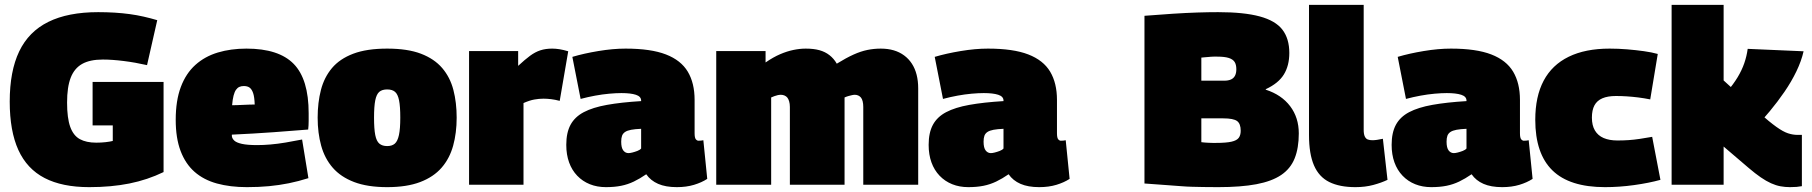

<svg xmlns="http://www.w3.org/2000/svg" viewBox="-20 -760 7456 790"><path d="M20 -342Q20 -467 59 -548.5Q98 -630 179 -670Q260 -710 384 -710Q419 -710 451.5 -708Q484 -706 513.5 -702Q543 -698 571.5 -691.5Q600 -685 627 -677L585 -492Q537 -503 489 -509Q441 -515 403 -515Q350 -515 318 -497Q286 -479 271 -440.5Q256 -402 256 -338Q256 -274 269 -238Q282 -202 308.5 -187.5Q335 -173 376 -173Q396 -173 414 -175Q432 -177 444 -180V-244H361V-423H653V-52Q587 -20 512.5 -5Q438 10 347 10Q236 10 163.5 -27.5Q91 -65 55.5 -143Q20 -221 20 -342Z M996 10Q927 10 872.5 -5Q818 -20 780.5 -53Q743 -86 723 -139Q703 -192 703 -267Q703 -346 724 -402Q745 -458 784 -493Q823 -528 876.5 -544Q930 -560 994 -560Q1127 -560 1188.5 -497Q1250 -434 1250 -294Q1250 -282 1250 -262.5Q1250 -243 1248 -227Q1220 -225 1183.5 -222Q1147 -219 1105.5 -216Q1064 -213 1020.5 -210.5Q977 -208 934 -206Q934 -205 934 -203.5Q934 -202 934 -200Q935 -190 944 -181.5Q953 -173 975.5 -168Q998 -163 1038 -163Q1064 -163 1093 -165.5Q1122 -168 1155 -173.5Q1188 -179 1223 -186L1249 -27Q1208 -14 1168.5 -6Q1129 2 1087 6Q1045 10 996 10ZM935 -327Q945 -327 956.5 -327.5Q968 -328 980.5 -328.5Q993 -329 1005 -329.5Q1017 -330 1028 -330Q1027 -361 1021.5 -377Q1016 -393 1007 -399.5Q998 -406 983 -406Q973 -406 965 -402.5Q957 -399 951 -390.5Q945 -382 941 -366.5Q937 -351 935 -327Z M1287 -276Q1287 -338 1300.5 -390Q1314 -442 1346 -480Q1378 -518 1433.5 -539Q1489 -560 1573 -560Q1657 -560 1712 -539Q1767 -518 1799.5 -480Q1832 -442 1845.5 -390Q1859 -338 1859 -276Q1859 -213 1844.5 -160.5Q1830 -108 1797 -70Q1764 -32 1709 -11Q1654 10 1573 10Q1492 10 1437 -11Q1382 -32 1349 -70Q1316 -108 1301.5 -160.5Q1287 -213 1287 -276ZM1519 -276Q1519 -230 1524 -204.5Q1529 -179 1541 -169Q1553 -159 1573 -159Q1593 -159 1604.5 -169Q1616 -179 1621.5 -204.5Q1627 -230 1627 -276Q1627 -322 1622 -347Q1617 -372 1605.5 -382Q1594 -392 1573 -392Q1552 -392 1540.5 -382Q1529 -372 1524 -347Q1519 -322 1519 -276Z M2112 -550V-489Q2140 -515 2161 -530.5Q2182 -546 2203.5 -553Q2225 -560 2252 -560Q2266 -560 2282 -557.5Q2298 -555 2318 -549L2283 -345Q2264 -350 2247.5 -352Q2231 -354 2216 -354Q2198 -354 2178.5 -350.5Q2159 -347 2134 -336V0H1910V-550Z M2310 -164Q2310 -214 2327.5 -246.5Q2345 -279 2382 -298.5Q2419 -318 2477.5 -328.5Q2536 -339 2618 -344V-346Q2618 -363 2596.5 -370Q2575 -377 2537 -377Q2515 -377 2487 -374.5Q2459 -372 2429 -366.5Q2399 -361 2369 -353L2335 -526Q2382 -540 2442 -550Q2502 -560 2554 -560Q2658 -560 2720 -536Q2782 -512 2810 -465Q2838 -418 2838 -349V-212Q2838 -193 2843 -187Q2848 -181 2854 -181Q2859 -181 2864.5 -181.5Q2870 -182 2874 -183L2890 -24Q2867 -9 2835.5 0.5Q2804 10 2765 10Q2719 10 2688 -3.5Q2657 -17 2639 -43Q2613 -25 2588 -13Q2563 -1 2535.5 4.5Q2508 10 2473 10Q2437 10 2407 -2Q2377 -14 2355 -37Q2333 -60 2321.5 -92Q2310 -124 2310 -164ZM2536 -177Q2536 -152 2544.5 -141Q2553 -130 2566 -130Q2572 -130 2582 -132.5Q2592 -135 2602.5 -139Q2613 -143 2618 -149V-230Q2593 -229 2577 -226Q2561 -223 2552 -217Q2543 -211 2539.5 -201.5Q2536 -192 2536 -177Z M2927 0V-550H3130V-503Q3162 -525 3190 -537Q3218 -549 3244.5 -554.5Q3271 -560 3295 -560Q3328 -560 3351.5 -553.5Q3375 -547 3393 -533Q3411 -519 3423 -498Q3462 -522 3492 -535.5Q3522 -549 3549 -554.5Q3576 -560 3604 -560Q3633 -560 3657 -553Q3681 -546 3700 -532Q3719 -518 3732 -498Q3745 -478 3751.5 -452.5Q3758 -427 3758 -396V0H3532V-320Q3532 -333 3529.5 -343Q3527 -353 3522.5 -358.5Q3518 -364 3511.5 -367Q3505 -370 3497 -370Q3492 -370 3485.5 -368.5Q3479 -367 3471.5 -365Q3464 -363 3455 -359Q3455 -354 3455 -349Q3455 -344 3455 -339V0H3230V-320Q3230 -333 3227 -343Q3224 -353 3219.5 -358.5Q3215 -364 3208 -367Q3201 -370 3193 -370Q3187 -370 3180 -368.5Q3173 -367 3166.5 -364.5Q3160 -362 3153 -359V0Z M3801 -164Q3801 -214 3818.5 -246.5Q3836 -279 3873 -298.5Q3910 -318 3968.5 -328.5Q4027 -339 4109 -344V-346Q4109 -363 4087.5 -370Q4066 -377 4028 -377Q4006 -377 3978 -374.5Q3950 -372 3920 -366.5Q3890 -361 3860 -353L3826 -526Q3873 -540 3933 -550Q3993 -560 4045 -560Q4149 -560 4211 -536Q4273 -512 4301 -465Q4329 -418 4329 -349V-212Q4329 -193 4334 -187Q4339 -181 4345 -181Q4350 -181 4355.5 -181.5Q4361 -182 4365 -183L4381 -24Q4358 -9 4326.5 0.5Q4295 10 4256 10Q4210 10 4179 -3.5Q4148 -17 4130 -43Q4104 -25 4079 -13Q4054 -1 4026.5 4.5Q3999 10 3964 10Q3928 10 3898 -2Q3868 -14 3846 -37Q3824 -60 3812.5 -92Q3801 -124 3801 -164ZM4027 -177Q4027 -152 4035.5 -141Q4044 -130 4057 -130Q4063 -130 4073 -132.5Q4083 -135 4093.5 -139Q4104 -143 4109 -149V-230Q4084 -229 4068 -226Q4052 -223 4043 -217Q4034 -211 4030.5 -201.5Q4027 -192 4027 -177Z M4689 -5V-695Q4752 -700 4806 -703.5Q4860 -707 4906.5 -708.5Q4953 -710 4992 -710Q5098 -710 5163 -692.5Q5228 -675 5256.5 -638Q5285 -601 5285 -542Q5285 -490 5262.5 -453.5Q5240 -417 5188 -393V-391Q5253 -370 5288.5 -323Q5324 -276 5324 -211Q5324 -151 5307 -108.5Q5290 -66 5251.5 -40Q5213 -14 5149.5 -2Q5086 10 4992 10Q4956 10 4931 9.5Q4906 9 4885 8.5Q4864 8 4839 6Q4814 4 4778.5 1.5Q4743 -1 4689 -5ZM4923 -428H5017Q5034 -428 5045 -433Q5056 -438 5061.5 -448.5Q5067 -459 5067 -475Q5067 -494 5060 -505Q5053 -516 5036 -521.5Q5019 -527 4988 -527Q4980 -527 4973.5 -527Q4967 -527 4962 -526.5Q4957 -526 4951.5 -525.5Q4946 -525 4939 -524.5Q4932 -524 4923 -523ZM4923 -175Q4929 -174 4937 -173.5Q4945 -173 4953.5 -172.5Q4962 -172 4969.5 -172Q4977 -172 4983 -172Q5025 -172 5047 -177Q5069 -182 5077 -193Q5085 -204 5085 -222Q5085 -251 5070 -262Q5055 -273 5013 -273H4923Z M5591 -740V-226Q5591 -208 5595.5 -198.5Q5600 -189 5608 -186Q5616 -183 5627 -183Q5635 -183 5645.5 -184.5Q5656 -186 5670 -189L5689 -20Q5664 -8 5630.5 1Q5597 10 5557 10Q5492 10 5449.5 -11Q5407 -32 5386.5 -79.5Q5366 -127 5366 -204V-740Z M5706 -164Q5706 -214 5723.5 -246.5Q5741 -279 5778 -298.5Q5815 -318 5873.5 -328.5Q5932 -339 6014 -344V-346Q6014 -363 5992.5 -370Q5971 -377 5933 -377Q5911 -377 5883 -374.5Q5855 -372 5825 -366.5Q5795 -361 5765 -353L5731 -526Q5778 -540 5838 -550Q5898 -560 5950 -560Q6054 -560 6116 -536Q6178 -512 6206 -465Q6234 -418 6234 -349V-212Q6234 -193 6239 -187Q6244 -181 6250 -181Q6255 -181 6260.5 -181.5Q6266 -182 6270 -183L6286 -24Q6263 -9 6231.5 0.5Q6200 10 6161 10Q6115 10 6084 -3.5Q6053 -17 6035 -43Q6009 -25 5984 -13Q5959 -1 5931.5 4.5Q5904 10 5869 10Q5833 10 5803 -2Q5773 -14 5751 -37Q5729 -60 5717.5 -92Q5706 -124 5706 -164ZM5932 -177Q5932 -152 5940.5 -141Q5949 -130 5962 -130Q5968 -130 5978 -132.5Q5988 -135 5998.5 -139Q6009 -143 6014 -149V-230Q5989 -229 5973 -226Q5957 -223 5948 -217Q5939 -211 5935.5 -201.5Q5932 -192 5932 -177Z M6297 -267Q6297 -363 6331.5 -428Q6366 -493 6434.5 -526.5Q6503 -560 6603 -560Q6639 -560 6675 -557Q6711 -554 6743.5 -549.5Q6776 -545 6801 -538L6770 -351Q6745 -356 6721 -359Q6697 -362 6674 -363.5Q6651 -365 6629 -365Q6595 -365 6573 -355.5Q6551 -346 6540.5 -326.5Q6530 -307 6530 -276Q6530 -244 6542.5 -223Q6555 -202 6578.5 -192Q6602 -182 6635 -182Q6659 -182 6681 -183.5Q6703 -185 6726.5 -188.5Q6750 -192 6778 -197L6812 -20Q6765 -7 6704 1.5Q6643 10 6584 10Q6438 10 6367.5 -59Q6297 -128 6297 -267Z M7345 10Q7325 10 7306 6.5Q7287 3 7267 -6Q7247 -15 7224.5 -30.5Q7202 -46 7175 -69L7072 -157V0H6858V-740H7072V-429L7218 -296Q7261 -258 7289 -238Q7317 -218 7337 -211.5Q7357 -205 7376 -205Q7381 -205 7385 -205Q7389 -205 7394 -205V6Q7384 8 7372.5 9Q7361 10 7345 10ZM7199 -232 7019 -313Q7058 -350 7085 -381.5Q7112 -413 7129.5 -442Q7147 -471 7157 -500Q7167 -529 7171 -559L7401 -549Q7392 -509 7371.5 -466.5Q7351 -424 7322.5 -382.5Q7294 -341 7262 -302.5Q7230 -264 7199 -232Z"/></svg>

Font: Georama Black
Style: Regular
Weight: 900
Designer: Jean-Baptiste Levee
Foundry: Production Type
Version: Version 1.001